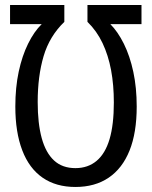

<svg xmlns="http://www.w3.org/2000/svg" viewBox="-20 -734 603 764"><path d="M543 -714V-638H419Q449 -608 473 -559.5Q497 -511 510.5 -448Q524 -385 524 -310Q524 -206 495.5 -135Q467 -64 412.5 -27Q358 10 280 10Q203 10 149.5 -27Q96 -64 68.5 -136Q41 -208 41 -310Q41 -386 54.5 -449Q68 -512 92 -560.5Q116 -609 146 -638H20V-714H236V-647Q177 -590 153.5 -510.5Q130 -431 130 -328Q130 -243 146 -184.5Q162 -126 195 -95.5Q228 -65 280 -65Q330 -65 364.5 -94Q399 -123 416 -180.5Q433 -238 433 -326Q433 -396 422 -455Q411 -514 388 -562.5Q365 -611 328 -647V-714Z"/></svg>

Font: Noto Sans Mono SemiCondensed
Style: Regular
Weight: 400
Width: 4
Designer: Monotype Design Team
Foundry: Monotype Imaging Inc.
Version: Version 2.010